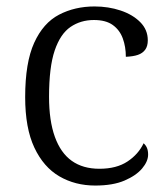

<svg xmlns="http://www.w3.org/2000/svg" viewBox="-20 -565 517 595"><path d="M275 10Q213 10 164 -18.5Q115 -47 86.5 -107.5Q58 -168 58 -264Q58 -371 86 -432.5Q114 -494 163 -519.5Q212 -545 273 -545Q316 -545 353.5 -532.5Q391 -520 414.5 -496.5Q438 -473 438 -440Q438 -422 430 -411Q422 -400 407.5 -395Q393 -390 370 -389Q370 -420 360.5 -446Q351 -472 329.5 -487.5Q308 -503 271 -503Q230 -503 198.5 -481.5Q167 -460 149.5 -408.5Q132 -357 132 -265Q132 -191 150 -141Q168 -91 202.5 -66.5Q237 -42 288 -42Q341 -42 375 -64.5Q409 -87 425 -121Q432 -115 435.5 -106.5Q439 -98 439 -86Q439 -65 420.5 -43Q402 -21 366 -5.5Q330 10 275 10Z"/></svg>

Font: Noto Serif Tibetan Light
Style: Regular
Weight: 300
Version: Version 2.103